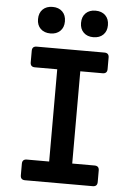

<svg xmlns="http://www.w3.org/2000/svg" viewBox="-62 -999 724 1045"><g transform="rotate(5 300.0 -476.5)"><path d="M115 0Q90 0 90 -25V-88Q90 -113 115 -113H237V-617H115Q90 -617 90 -642V-705Q90 -730 115 -730H485Q510 -730 510 -705V-642Q510 -617 485 -617H363V-113H485Q510 -113 510 -88V-25Q510 0 485 0ZM417 -808Q384 -808 364 -827.5Q344 -847 344 -880Q344 -914 364 -933.5Q384 -953 417 -953Q451 -953 471 -933.5Q491 -914 491 -880Q491 -847 471 -827.5Q451 -808 417 -808ZM183 -808Q149 -808 129 -827.5Q109 -847 109 -880Q109 -914 129 -933.5Q149 -953 183 -953Q216 -953 236 -933.5Q256 -914 256 -880Q256 -847 236 -827.5Q216 -808 183 -808Z"/></g></svg>

Font: Pitagon Sans Mono
Style: Bold
Weight: 700
Monospace: yes
Designer: Travis Tran
Foundry: Pitagon
Version: Version 1.001; ttfautohint (v1.8.4.7-5d5b);gftools[0.9.26]